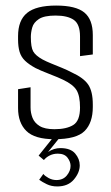

<svg xmlns="http://www.w3.org/2000/svg" viewBox="-20 -495 400 691"><path d="M176 6Q105 6 75 -23.5Q45 -53 45 -106V-174L90 -181V-108Q90 -89 97 -71Q104 -53 122.5 -41.5Q141 -30 176 -30Q219 -30 243.5 -45Q268 -60 268 -108Q268 -150 255.5 -170.5Q243 -191 207 -208Q201 -211 187 -217Q173 -223 157 -229Q141 -235 127.5 -241Q114 -247 108 -250Q84 -263 70 -276.5Q56 -290 50.5 -308.5Q45 -327 45 -353V-365Q45 -422 77.5 -448.5Q110 -475 182 -475Q253 -475 283.5 -450Q314 -425 314 -369V-299L268 -293V-364Q268 -408 245.5 -423.5Q223 -439 180 -439Q139 -439 120 -426.5Q101 -414 96 -396Q91 -378 91 -362Q91 -325 99.5 -310Q108 -295 133 -281Q146 -274 164.5 -266.5Q183 -259 202.5 -251Q222 -243 237 -235Q281 -215 297.5 -190.5Q314 -166 314 -119V-110Q314 -53 284.5 -23.5Q255 6 176 6ZM186 176Q165 176 148.5 168Q132 160 121 152L136 131Q141 138 154.5 145.5Q168 153 183 153Q207 153 220.5 136.5Q234 120 234 102Q234 87 223 72.5Q212 58 188 58Q172 58 159 64.5Q146 71 138 81L119 65L171 0H195L153 52Q174 38 197 38Q234 38 250.5 57.5Q267 77 267 100Q267 126 246 151Q225 176 186 176Z"/></svg>

Font: Smooch Sans Thin
Style: Regular
Weight: 400
Version: Version 1.010